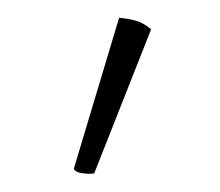

<svg xmlns="http://www.w3.org/2000/svg" viewBox="-20 -752 247 216"><path d="M86 -557Q82 -556 73.5 -557Q65 -558 63 -562L114 -732Q125 -731 133.5 -728.5Q142 -726 150 -719Z"/></svg>

Font: Arima Thin Thin
Style: Regular
Weight: 250
Version: Version 1.100